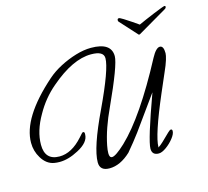

<svg xmlns="http://www.w3.org/2000/svg" viewBox="-92 -682 893 825"><g transform="rotate(-15 355.0 -269.5)"><path d="M706 -576Q710 -576 710 -572Q710 -566 703 -562L573 -486Q569 -484 567 -486L498 -562Q496 -564 496 -568Q496 -576 503 -576Q507 -576 522.5 -566.5Q538 -557 555.5 -545Q573 -533 583 -526Q596 -532 615.5 -540.5Q635 -549 654.5 -557Q674 -565 688.5 -570.5Q703 -576 706 -576ZM298 37Q255 37 255 -1Q255 -65 328 -218Q403 -377 403 -425Q403 -457 347 -457Q265 -457 164 -370Q112 -326 78 -265Q39 -198 39 -137Q39 -68 104 -68Q158 -68 208 -124Q224 -143 227 -143Q234 -143 234 -135V-132Q234 -96 182 -69Q137 -45 98 -45Q92 -45 86 -45.5Q80 -46 74 -47Q40 -53 19 -88Q0 -119 0 -156Q0 -267 154 -403Q180 -426 214.5 -444Q249 -462 285.5 -473Q322 -484 354 -484Q444 -484 444 -423Q444 -385 367 -217Q327 -132 313 -61Q311 -51 310 -42.5Q309 -34 309 -27Q309 -7 321 -7Q337 -7 381 -48Q481 -143 603 -373Q624 -412 641 -412Q658 -412 658 -379Q658 -370 652 -350Q646 -330 632 -299L597 -218Q524 -48 524 3V5L526 3Q533 -1 546.5 -13.5Q560 -26 581 -47Q590 -56 595 -56Q601 -56 601 -48Q601 -35 586.5 -16.5Q572 2 552.5 16Q533 30 519 30Q489 30 489 1Q489 -36 560 -231L557 -227L452 -81Q426 -46 393 -7Q346 37 298 37Z"/></g></svg>

Font: Petemoss
Style: Regular
Weight: 400
Designer: Robert E. Leuschke
Foundry: Robert E. Leuschke
Version: Version 1.010; ttfautohint (v1.8.3)